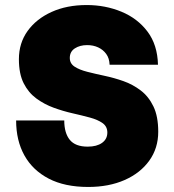

<svg xmlns="http://www.w3.org/2000/svg" viewBox="-20 -730 690 762"><path d="M330 12Q237 12 173.5 -21Q110 -54 77 -113Q44 -172 44 -252H235Q235 -202 257 -175Q279 -148 328 -148Q364 -148 385 -163Q406 -178 406 -204Q406 -228 387 -241.5Q368 -255 336.5 -263.5Q305 -272 267.5 -280.5Q230 -289 193 -302.5Q156 -316 124.5 -339Q93 -362 74 -399.5Q55 -437 55 -495Q55 -559 89.5 -607Q124 -655 184.5 -682.5Q245 -710 324 -710Q398 -710 462 -683.5Q526 -657 565.5 -604.5Q605 -552 607 -473H415Q414 -499 401.5 -516Q389 -533 369.5 -542Q350 -551 326 -551Q297 -551 277 -538Q257 -525 257 -500Q257 -478 276 -465.5Q295 -453 326.5 -445Q358 -437 395.5 -429Q433 -421 470 -408Q507 -395 538.5 -371Q570 -347 589 -307.5Q608 -268 608 -207Q608 -142 572.5 -92.5Q537 -43 474.5 -15.5Q412 12 330 12Z"/></svg>

Font: Azeret Mono Thin ExtraBold
Style: Regular
Weight: 800
Version: Version 1.002